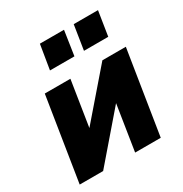

<svg xmlns="http://www.w3.org/2000/svg" viewBox="-170 -863 946 993"><g transform="rotate(-30 302.5 -367.0)"><path d="M21 0 100 -498H253L203 -180H169L444 -498H584L505 0H352L402 -319H436L161 0ZM386 -588 409 -734H554L531 -588ZM183 -588 207 -734H351L329 -588Z"/></g></svg>

Font: Nunito Sans 10pt SemiCondensed Black
Style: Italic
Weight: 900
Width: 4
Italic angle: -9°
Designer: Vernon Adams
Foundry: Vernon Adams
Version: Version 3.101;gftools[0.9.27]